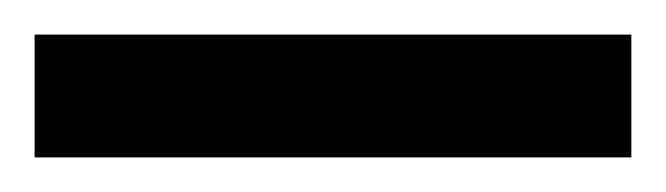

<svg xmlns="http://www.w3.org/2000/svg" viewBox="-20 81 385 111"><path d="M0 172V101H345V172Z"/></svg>

Font: Saira Semi Condensed
Style: Regular
Weight: 400
Width: 4
Designer: Hector Gatti with collaboration of the Omnibus-Type team
Foundry: Omnibus-Type
Version: Version 1.001; ttfautohint (v1.8)